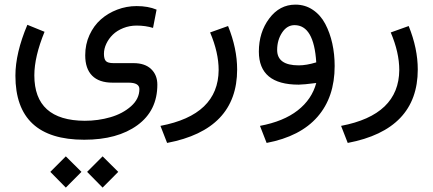

<svg xmlns="http://www.w3.org/2000/svg" viewBox="-20 -372 1909 846"><path d="M363.8 385.3 432.1 316.9 501 385.3 432.1 454.6ZM201.7 385.3 270 316.9 338.9 385.3 270 454.6ZM176.3 -231.9Q131.3 -122.1 131.3 -40Q131.3 159.2 353.5 160.2Q412.6 160.2 466.6 144.5Q520.5 128.9 557.4 96.2Q594.2 63.5 594.2 20.5Q594.2 -7.8 545.9 -7.8H475.6Q416.5 -7.8 386 -38.6Q355.5 -69.3 355.5 -128.4Q355.5 -176.8 374.3 -217.8Q393.1 -258.8 424.3 -286.4Q455.6 -314 496.6 -329.6Q537.6 -345.2 582 -345.2Q632.8 -345.2 669.9 -329.6L654.3 -249Q621.1 -259.3 582 -259.3Q550.8 -259.3 523.2 -248.3Q495.6 -237.3 477.3 -219.5Q459 -201.7 448.5 -179.4Q438 -157.2 438 -134.8Q438 -112.3 446.5 -103Q455.1 -93.8 480.5 -93.8H568.4Q618.7 -93.8 646 -67.6Q673.3 -41.5 673.3 1Q673.3 115.7 585.4 179.7Q497.6 243.7 351.1 243.7Q47.9 243.7 47.9 -38.6Q47.9 -138.2 100.6 -262.7Z M984.9 -257.3Q1024.9 -158.2 1024.9 -65.9Q1024.9 199.2 716.3 257.8L687 182.6Q941.9 134.3 943.4 -63.5Q943.4 -140.6 905.8 -229Z M1373.5 -6.3Q1315.9 1 1295.9 1Q1120.6 1 1120.6 -144.5Q1120.6 -229.5 1166.3 -290.5Q1211.9 -351.6 1281.7 -351.6Q1324.7 -351.6 1358.6 -328.6Q1392.6 -305.7 1413.1 -266.8Q1433.6 -228 1444.1 -180.7Q1454.6 -133.3 1454.6 -81.1Q1454.6 56.2 1378.9 142.8Q1303.2 229.5 1154.8 257.8L1125.5 182.6Q1229.5 163.1 1291.7 114.5Q1354 65.9 1373.5 -6.3ZM1373.5 -97.2Q1363.3 -261.2 1277.8 -261.2Q1244.6 -261.2 1222.9 -228.3Q1201.2 -195.3 1201.2 -151.9Q1201.2 -84 1296.4 -84Q1330.1 -84 1373.5 -97.2Z M1780.8 -257.3Q1820.8 -158.2 1820.8 -65.9Q1820.8 199.2 1512.2 257.8L1482.9 182.6Q1737.8 134.3 1739.3 -63.5Q1739.3 -140.6 1701.7 -229Z"/></svg>

Font: Vazir FD-WOL
Style: FD-WOL
Weight: 400
Foundry: Based on Dejavu fonts, by Saber Rastikerdar
Version: Version 26.0.0